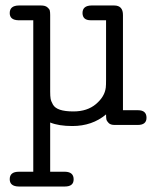

<svg xmlns="http://www.w3.org/2000/svg" viewBox="-20 -451 565 693"><path d="M15.1 195.8Q15.1 168.9 47.9 168.9H100.1V-377.9H45.9Q15.1 -378.9 15.1 -403.8Q15.1 -430.7 47.9 -431.2H127.9Q143.1 -431.2 150.6 -425Q158.2 -418.9 159.7 -413.1Q161.1 -407.2 161.1 -397V-120.1Q161.1 -104 162.6 -95Q164.1 -85.9 171.1 -73.5Q178.2 -61 196.5 -54.9Q214.8 -48.8 245.1 -48.8Q294.9 -48.8 326.4 -75.4Q357.9 -102.1 361.8 -134.8Q362.8 -143.6 362.8 -163.1V-377.9H307.1Q278.3 -377.9 277.8 -403.8Q277.8 -430.7 310.1 -431.2H392.1Q424.3 -431.2 423.8 -396V-53.2H478Q508.8 -53.2 508.8 -25.9Q508.8 0 477.1 0H394Q378.9 0 372.1 -7.1Q365.2 -14.2 364 -20Q362.8 -25.9 362.8 -38.1Q313 3.9 241.2 3.9Q192.4 3.9 161.1 -8.8V168.9H215.8Q245.6 169.9 245.8 196Q246.1 222.2 213.9 222.2H47.9Q15.1 221.7 15.1 195.8Z"/></svg>

Font: CMU Typewriter Text
Style: Light
Weight: 200
Version: Version 0.7.0